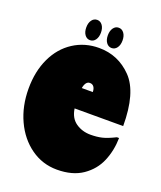

<svg xmlns="http://www.w3.org/2000/svg" viewBox="-147 -739 699 836"><g transform="rotate(20 202.0 -321.5)"><path d="M424 -207Q423 -149 402 -99Q381 -49 334.5 -17Q288 15 216 15Q149 15 95 -23.5Q41 -62 10.5 -128Q-20 -194 -20 -275Q-20 -355 9 -416.5Q38 -478 90.5 -512Q143 -546 209 -546Q298 -546 360.5 -481.5Q423 -417 423 -262H198Q204 -219 233.5 -198.5Q263 -178 302 -178Q331 -178 354.5 -183.5Q378 -189 414 -207ZM197 -356H248Q248 -371 241.5 -380Q235 -389 223 -389Q203 -389 197 -356ZM159 -658Q174 -658 183.5 -645Q193 -632 193 -611Q193 -590 183.5 -577Q174 -564 159 -564Q144 -564 134.5 -577Q125 -590 125 -611Q125 -632 134.5 -645Q144 -658 159 -658ZM259 -658Q274 -658 283.5 -645Q293 -632 293 -611Q293 -590 283.5 -577Q274 -564 259 -564Q244 -564 234.5 -577Q225 -590 225 -611Q225 -632 234.5 -645Q244 -658 259 -658Z"/></g></svg>

Font: FFF_tuoi-tre Black
Style: Regular
Weight: 900
Designer: bBox Type GmbH
Foundry: bBox Type GmbH
Version: Version 1.001